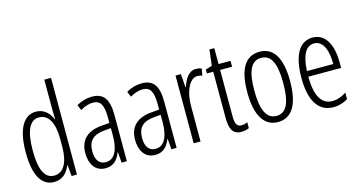

<svg xmlns="http://www.w3.org/2000/svg" viewBox="-80 -1103 2726 1457"><g transform="rotate(-15 1282.5 -375.0)"><path d="M197 10C264 10 302 -35 323 -87H326L334 0H376V-760H323V-520C323 -498 324 -476 325 -449H322C303 -499 260 -542 198 -542C100 -542 44 -444 44 -262C44 -85 96 10 197 10ZM208 -37C132 -37 99 -117 99 -262C99 -413 135 -494 208 -494C283 -494 323 -422 323 -295V-233C323 -109 282 -37 208 -37Z M638 -542C596 -542 553 -530 516 -507L534 -465C572 -487 605 -496 632 -496C691 -496 715 -459 715 -358V-315L654 -310C542 -301 479 -245 479 -140C479 -61 515 10 599 10C665 10 698 -31 718 -84H720L727 0H768V-360C768 -485 731 -542 638 -542ZM660 -269 716 -274V-216C716 -106 683 -34 613 -34C563 -34 534 -70 534 -141C534 -220 574 -261 660 -269Z M1029 -542C987 -542 944 -530 907 -507L925 -465C963 -487 996 -496 1023 -496C1082 -496 1106 -459 1106 -358V-315L1045 -310C933 -301 870 -245 870 -140C870 -61 906 10 990 10C1056 10 1089 -31 1109 -84H1111L1118 0H1159V-360C1159 -485 1122 -542 1029 -542ZM1051 -269 1107 -274V-216C1107 -106 1074 -34 1004 -34C954 -34 925 -70 925 -141C925 -220 965 -261 1051 -269Z M1454 -541C1397 -541 1365 -485 1346 -427H1343L1335 -532H1293V0H1347V-279C1346 -383 1386 -486 1451 -486C1465 -486 1479 -483 1489 -478L1499 -532C1484 -539 1468 -541 1454 -541Z M1680 -38C1641 -38 1631 -67 1631 -126V-486H1725V-532H1631V-657H1593L1578 -532L1527 -517V-486H1577V-123C1577 -35 1600 10 1666 10C1691 10 1710 5 1727 -3V-49C1714 -43 1697 -38 1680 -38Z M2122 -267C2122 -443 2068 -542 1955 -542C1840 -542 1786 -445 1786 -268C1786 -91 1843 10 1955 10C2068 10 2122 -90 2122 -267ZM1841 -268C1841 -416 1874 -494 1955 -494C2036 -494 2068 -413 2068 -267C2068 -112 2033 -38 1955 -38C1876 -38 1841 -117 1841 -268Z M2371 -542C2264 -542 2211 -438 2211 -265C2211 -102 2264 10 2390 10C2433 10 2471 -2 2504 -23V-74C2467 -49 2431 -37 2394 -37C2307 -37 2265 -115 2264 -263H2522V-305C2522 -432 2479 -542 2371 -542ZM2371 -496C2443 -496 2473 -410 2472 -307H2265C2271 -435 2309 -496 2371 -496Z"/></g></svg>

Font: Noto Sans Lao ExtraCondensed Light
Style: Regular
Weight: 300
Width: 2
Designer: Monotype Design Team
Foundry: Monotype Imaging Inc.
Version: Version 2.003